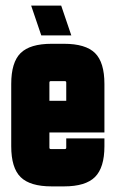

<svg xmlns="http://www.w3.org/2000/svg" viewBox="-20 -656 412 684"><path d="M127 -530 91 -636H198L234 -530ZM20 -135V-357Q20 -434 53.5 -467Q87 -500 164 -500H208Q285 -500 318.5 -467Q352 -434 352 -357V-184H156V-130Q156 -125 161 -125H211Q216 -125 216 -130V-163H352V-135Q352 -59 318.5 -25.5Q285 8 208 8H164Q87 8 53.5 -25Q20 -58 20 -135ZM216 -362Q216 -367 211 -367H161Q156 -367 156 -362V-297H216Z"/></svg>

Font: Karantina
Style: Bold
Weight: 700
Designer: Rony Koch
Foundry: Rony Koch
Version: Version 1.000; ttfautohint (v1.8.3)